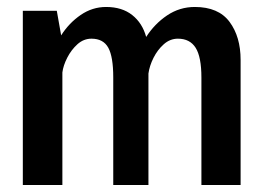

<svg xmlns="http://www.w3.org/2000/svg" viewBox="-20 -531 750 551"><path d="M45.5 0V-500H143L155.5 -429.5Q178 -465 211.5 -488Q245 -511 284.5 -511Q330 -511 359.2 -488Q388.5 -465 399.5 -425Q423.5 -462.5 459.5 -486.8Q495.5 -511 539 -511Q607 -511 638.8 -468.2Q670.5 -425.5 670.5 -359V0H558V-308.5Q558 -367.5 541.5 -393.8Q525 -420 490.5 -420Q468 -420 450 -404Q432 -388 420.5 -365Q409 -342 406 -320V0H305V-309Q305 -368 290.8 -394Q276.5 -420 242.5 -420Q220 -420 202.2 -404Q184.5 -388 173 -365.5Q161.5 -343 159 -323V0Z"/></svg>

Font: League Mono Medium
Style: Regular
Weight: 500
Width: 6
Designer: Tyler Finck
Foundry: The League of Moveable Type / Tyler Finck
Version: Version 2.300;RELEASE